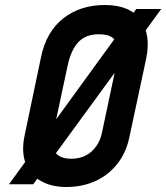

<svg xmlns="http://www.w3.org/2000/svg" viewBox="-20 -737 665 768"><path d="M16 0H113L625 -701H525ZM144 -508 78 -193Q65 -128 83 -82.5Q101 -37 143.5 -13Q186 11 245 11Q309 11 361 -12.5Q413 -36 448.5 -80.5Q484 -125 497 -186L564 -499Q585 -597 542.5 -657Q500 -717 400 -717Q301 -717 233 -663.5Q165 -610 144 -508ZM193 -205 250 -472Q259 -515 275 -543.5Q291 -572 315.5 -586Q340 -600 374 -600Q413 -600 431 -585.5Q449 -571 451 -542.5Q453 -514 444 -471L388 -207Q382 -176 365 -152Q348 -128 323 -115Q298 -102 266 -102Q233 -102 214.5 -114.5Q196 -127 191 -150Q186 -173 193 -205Z"/></svg>

Font: Advent Pro
Style: Italic
Weight: 400
Italic angle: -12°
Designer: VivaRado, Andreas Kalpakidis
Foundry: VivaRado, Andreas Kalpakidis
Version: Version 3.000